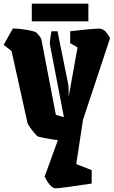

<svg xmlns="http://www.w3.org/2000/svg" viewBox="-45 -780 619 1045"><path d="M159 -38Q156 -40 143 -55Q130 -70 118.5 -86.5Q107 -103 105 -109L18 -502L-25 -536L25 -625Q45 -625 73.5 -621.5Q102 -618 125.5 -612.5Q149 -607 154 -602Q161 -595 168.5 -585.5Q176 -576 180 -567L259 -155L303 -142L227 -536Q225 -547 228 -568.5Q231 -590 235 -610H268L327 -318Q328 -314 328.5 -296Q329 -278 329 -255L377 -522L337 -545V-610Q357 -612 383.5 -615Q410 -618 436 -620.5Q462 -623 481 -624Q500 -625 506 -623Q525 -617 537.5 -599Q550 -581 554 -572L407 -129L370 113L454 146V219Q430 222 398 227Q366 232 334 236.5Q302 241 279 243.5Q256 246 250 244Q238 240 227 227Q216 214 208.5 200.5Q201 187 198 181L270 -17Q252 -19 229 -23Q206 -27 186.5 -31Q167 -35 159 -38ZM128 -664V-760H436V-664Z"/></svg>

Font: Grenze Gotisch Black
Style: Regular
Weight: 900
Designer: Renata Polastri
Foundry: Omnibus-Type
Version: Version 1.001